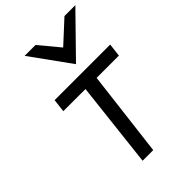

<svg xmlns="http://www.w3.org/2000/svg" viewBox="-255 -965 1060 1060"><g transform="rotate(-45 274.5 -435.0)"><path d="M321 -637 549 -870H464L336 -752L238 -870H153ZM88 -503H261L204 0H287L348 -503H522L531 -580H97Z"/></g></svg>

Font: Charger
Style: BdIt
Weight: 400
Designer: Jasper
Foundry: Cannot Into Space Fonts
Version: Version 0.98